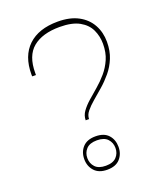

<svg xmlns="http://www.w3.org/2000/svg" viewBox="-170 -1060 1003 1180"><g transform="rotate(-20 331.5 -470.0)"><path d="M326 -321H304Q304 -352 323 -378.5Q342 -405 371.5 -431Q401 -457 434.5 -485.5Q468 -514 497.5 -548.5Q527 -583 546 -626.5Q565 -670 565 -727Q565 -776 545 -819Q525 -862 477.5 -888.5Q430 -915 349 -915Q236 -915 174 -864Q112 -813 112 -700V-687H88Q87 -691 87 -694.5Q87 -698 87 -700Q87 -820 155.5 -885Q224 -950 349 -950Q429 -950 483 -921Q537 -892 564.5 -842Q592 -792 592 -730Q592 -671 573 -624.5Q554 -578 523.5 -541.5Q493 -505 459 -475.5Q425 -446 395 -420.5Q365 -395 345.5 -371Q326 -347 326 -321ZM326 10Q271 10 242.5 -21.5Q214 -53 214 -99Q214 -146 242.5 -177Q271 -208 326 -208Q382 -208 410 -177Q438 -146 438 -99Q438 -53 410 -21.5Q382 10 326 10ZM326 -16Q373 -16 395.5 -40Q418 -64 418 -99Q418 -134 395.5 -158Q373 -182 326 -182Q279 -182 256.5 -158Q234 -134 234 -99Q234 -64 256.5 -40Q279 -16 326 -16Z"/></g></svg>

Font: Noto Serif Myanmar Thin
Style: Regular
Weight: 100
Designer: Ben Mitchell and the Monotype Design Team
Foundry: Monotype Imaging Inc.
Version: Version 2.106; ttfautohint (v1.8.4.7-5d5b)